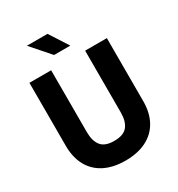

<svg xmlns="http://www.w3.org/2000/svg" viewBox="-219 -1084 1140 1233"><g transform="rotate(-30 350.5 -467.0)"><path d="M63.5 -263.7V-731H224.6V-272Q224.6 -207 252.9 -171.1Q281.2 -135.3 349.6 -135.3Q419.4 -135.3 448 -171.1Q476.6 -207 476.6 -272V-731H637.7V-263.7Q637.7 -177.7 603.5 -116Q569.3 -54.2 504.6 -21.7Q439.9 10.7 349.6 10.7Q260.3 10.7 195.8 -21.7Q131.3 -54.2 97.4 -116Q63.5 -177.7 63.5 -263.7ZM168.5 -945.3H321.3L410.6 -806.6H290Z"/></g></svg>

Font: Glacial Indifference
Style: Bold
Weight: 700
Designer: Alfredo Marco Pradil
Foundry: Alfredo Marco Pradil
Version: Version 1.312